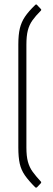

<svg xmlns="http://www.w3.org/2000/svg" viewBox="-20 -718 244 880"><path d="M142 141Q111 110 94 85.5Q77 61 70.5 32Q64 3 64 -42V-514Q64 -559 71 -588Q78 -617 94.5 -641.5Q111 -666 142 -696Q143 -697 145 -697.5Q147 -698 149 -696L167 -677Q169 -675 169 -673Q169 -671 167 -669Q143 -645 128.5 -624.5Q114 -604 107.5 -578.5Q101 -553 101 -513V-42Q101 -2 108 23.5Q115 49 129.5 69Q144 89 167 114Q169 116 169 117.5Q169 119 167 122L149 141Q147 142 145.5 142Q144 142 142 141Z"/></svg>

Font: Sofia Sans Condensed ExtraLight
Style: Regular
Weight: 250
Version: Version 4.100